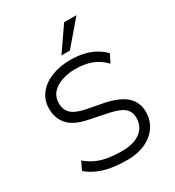

<svg xmlns="http://www.w3.org/2000/svg" viewBox="-219 -1064 1096 1201"><g transform="rotate(-30 328.5 -464.0)"><path d="M344 8Q285 8 233 -0.5Q181 -9 138 -28Q95 -47 64 -75L92 -134Q128 -104 166.5 -87Q205 -70 249.5 -63.5Q294 -57 344 -57Q429 -57 477 -93Q525 -129 525 -193Q525 -226 509.5 -248Q494 -270 461 -284Q428 -298 376 -308L259 -332Q163 -351 121.5 -397.5Q80 -444 80 -515Q80 -575 114.5 -619.5Q149 -664 209.5 -688.5Q270 -713 347 -713Q397 -713 440 -703.5Q483 -694 518.5 -674.5Q554 -655 583 -626L554 -567Q510 -612 459.5 -630Q409 -648 346 -648Q291 -648 246.5 -632.5Q202 -617 176 -587.5Q150 -558 150 -513Q150 -466 179.5 -438Q209 -410 280 -396L396 -374Q499 -353 547 -309Q595 -265 595 -195Q595 -137 564 -90.5Q533 -44 476.5 -18Q420 8 344 8ZM314 -765 432 -936H521L375 -765Z"/></g></svg>

Font: Nunito Sans 7pt Light
Style: Regular
Weight: 300
Designer: Vernon Adams
Foundry: Vernon Adams
Version: Version 3.101;gftools[0.9.27]